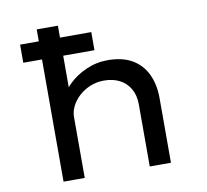

<svg xmlns="http://www.w3.org/2000/svg" viewBox="-81 -830 992 919"><g transform="rotate(-10 415.0 -370.0)"><path d="M64 -594V-682H410V-594ZM155 0V-740H258V-395L229 -388Q240 -425 274.5 -458.5Q309 -492 358.5 -514Q408 -536 463 -536Q535 -536 582 -508.5Q629 -481 653 -431Q677 -381 677 -314V0H574V-302Q574 -346 555.5 -378Q537 -410 504.5 -426.5Q472 -443 429 -443Q392 -443 360.5 -429.5Q329 -416 306 -394.5Q283 -373 270.5 -347.5Q258 -322 258 -296V0H207Q187 0 174 0Q161 0 155 0Z"/></g></svg>

Font: Lexend Giga
Style: Regular
Weight: 400
Designer: Bonnie Shaver-Troup, Thomas Jockin
Foundry: Lexend
Version: Version 1.007